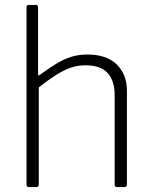

<svg xmlns="http://www.w3.org/2000/svg" viewBox="-20 -762 618 782"><path d="M98 0Q88 0 88 -10V-732Q88 -742 97 -742H126Q135 -742 135 -733V-461Q135 -456 137 -455Q139 -454 143 -458Q181 -485 210.5 -503Q240 -521 270 -530.5Q300 -540 335 -540Q415 -540 456 -499Q497 -458 497 -392V-11Q497 0 486 0H457Q452 0 449.5 -2.5Q447 -5 447 -10V-375Q447 -432 419 -464Q391 -496 328 -496Q294 -496 265.5 -485.5Q237 -475 206.5 -455.5Q176 -436 138 -406V-10Q138 0 127 0H98Z"/></svg>

Font: Libre Franklin Thin ExtraLight
Style: Regular
Weight: 250
Version: Version 3.000